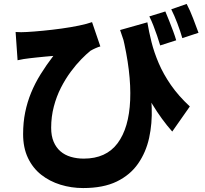

<svg xmlns="http://www.w3.org/2000/svg" viewBox="-20 -869 1040 972"><path d="M726 -756Q734 -708 747 -656Q760 -604 783.5 -549Q807 -494 845 -439Q883 -384 941 -330L852 -203Q798 -264 751 -341.5Q704 -419 664 -513Q624 -607 588 -717ZM59 -707Q87 -705 116 -707Q152 -709 198.5 -713.5Q245 -718 292 -724.5Q339 -731 380 -739.5Q421 -748 446 -757L488 -634Q477 -631 463.5 -625Q450 -619 438 -612Q418 -596 391.5 -569Q365 -542 338 -505.5Q311 -469 288.5 -425Q266 -381 252.5 -329.5Q239 -278 239 -222Q239 -181 251.5 -151.5Q264 -122 286 -103Q308 -84 338.5 -75Q369 -66 404 -66Q517 -66 575 -143.5Q633 -221 639 -362Q645 -503 599 -693L728 -486Q745 -406 748 -325Q751 -244 735 -171Q719 -98 679 -40.5Q639 17 571 50Q503 83 401 83Q341 83 286 66Q231 49 188.5 15.5Q146 -18 121.5 -69.5Q97 -121 97 -190Q97 -249 107.5 -300.5Q118 -352 137.5 -399.5Q157 -447 185.5 -493Q214 -539 250 -586Q233 -585 210 -582.5Q187 -580 165 -578Q143 -576 129 -574Q113 -572 99.5 -570Q86 -568 69 -564ZM817 -811Q826 -790 836.5 -763.5Q847 -737 856.5 -711.5Q866 -686 872 -665L791 -639Q784 -663 775 -689Q766 -715 756.5 -739.5Q747 -764 736 -786ZM925 -849Q942 -817 958 -775Q974 -733 985 -703L903 -676Q893 -711 878 -750.5Q863 -790 847 -822Z"/></svg>

Font: Noto Sans JP ExtraBold
Style: Regular
Weight: 800
Designer: Ryoko NISHIZUKA  (kana, bopomofo & ideographs); Paul D. Hunt (Latin, Greek & Cyrillic); Sandoll Communications , Soo-you
Foundry: Adobe
Version: Version 2.004-H2;hotconv 1.0.118;makeotfexe 2.5.65603